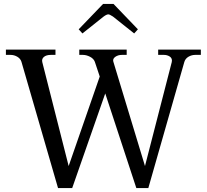

<svg xmlns="http://www.w3.org/2000/svg" viewBox="-20 -952 1051 976"><path d="M399 -782 380 -803 504 -932H557L681 -803L662 -782L554 -868Q537 -879 531 -879Q522 -879 507 -868ZM1001 -700V-673H973Q954 -673 938 -663.5Q922 -654 917 -637L734 4H673L515 -477L347 4H275L89 -638Q84 -654 68 -663.5Q52 -673 33 -673H10V-700H262V-673H239Q215 -673 203 -662.5Q191 -652 195 -636L329 -108L487 -563L462 -638Q456 -654 437.5 -663.5Q419 -673 401 -673H383V-700H624V-673H600Q580 -673 566 -663Q552 -653 556 -639L717 -108L853 -636Q854 -639 854 -644Q854 -658 841.5 -665.5Q829 -673 813 -673H784V-700Z"/></svg>

Font: TavirajRegular
Style: Regular
Weight: 400
Designer: Katatrad Team
Foundry: CadsonDemak
Version: Version 1.000